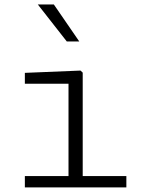

<svg xmlns="http://www.w3.org/2000/svg" viewBox="-20 -818 660 838"><path d="M279 0V-480L301.5 -452.5H88.5V-500L331.5 -510L341 -501V0ZM88.5 -49.5H531.5V0H88.5ZM271.5 -637 145 -798.5H215L326 -637Z"/></svg>

Font: Monaspace Neon Var
Style: Regular
Weight: 400
Designer: Riley Cran and the Lettermatic Team
Version: Version 1.000 (Monaspace Neon Var)